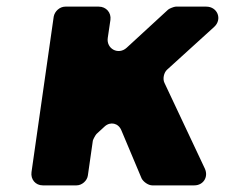

<svg xmlns="http://www.w3.org/2000/svg" viewBox="-20 -559 678 579"><path d="M346 -166 407 -21C412 -11 427 0 439 0H566C593 0 609 -25 598 -50L476 -309C470 -321 474 -340 484 -349L626 -478C651 -501 636 -539 602 -539H510C505 -539 490 -533 487 -530L362 -415C337 -392 300 -412 305 -445L313 -499C316 -521 300 -539 278 -539H177C160 -539 145 -525 142 -509L75 -40C72 -18 87 0 109 0H211C227 0 243 -14 245 -30L260 -135C261 -139 268 -152 271 -155L296 -178C313 -193 337 -188 346 -166Z"/></svg>

Font: Trueno
Style: RoundBdIt
Weight: 700
Designer: Julieta Ulanovsky, Jasper
Foundry: Julieta Ulanovsky, Cannot Into Space Fonts
Version: Version 3.001